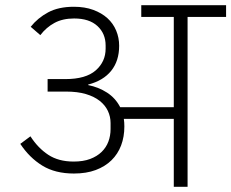

<svg xmlns="http://www.w3.org/2000/svg" viewBox="-20 -718 889 738"><path d="M264 -51Q192 -51 142.5 -81.5Q93 -112 58 -165L97 -194Q126 -149 165.5 -123Q205 -97 263 -97Q300 -97 326.5 -107Q353 -117 370.5 -134Q388 -151 396.5 -173.5Q405 -196 405 -222V-245Q405 -270 394.5 -292Q384 -314 363 -330.5Q342 -347 310 -356.5Q278 -366 234 -366H163V-414H231Q310 -414 348 -447.5Q386 -481 386 -531V-543Q386 -589 354.5 -618Q323 -647 265 -647Q221 -647 189.5 -630Q158 -613 135 -583L98 -615Q125 -649 165 -670.5Q205 -692 264 -692Q306 -692 338.5 -680Q371 -668 393 -648Q415 -628 426.5 -600.5Q438 -573 438 -542Q438 -484 407.5 -446Q377 -408 319 -393V-391Q359 -383 391.5 -362Q424 -341 442 -306H648V-653H523V-698H849V-653H701V0H648V-261H456Q457 -254 457.5 -247Q458 -240 458 -232Q458 -192 445.5 -159Q433 -126 408.5 -102Q384 -78 348 -64.5Q312 -51 264 -51Z"/></svg>

Font: IBM Plex Sans Devanagari Light
Style: Regular
Weight: 300
Designer: Mike Abbink, Paul van der Laan, Pieter van Rosmalen, Erin McLaughlin
Foundry: Bold Monday
Version: Version 1.1